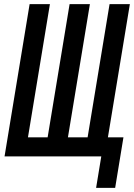

<svg xmlns="http://www.w3.org/2000/svg" viewBox="-20 -755 647 927"><path d="M444 152 469 0H2L123 -735H221L115 -92H210L316 -735H414L308 -92H403L509 -735H607L501 -92H576L536 152Z"/></svg>

Font: Iosevka Semibold Extended
Style: Italic
Weight: 600
Width: 7
Italic angle: -9°
Monospace: yes
Designer: Belleve Invis
Foundry: Belleve Invis
Version: Version 32.5.0; ttfautohint (v1.8.4)